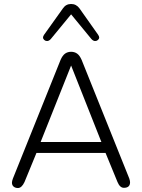

<svg xmlns="http://www.w3.org/2000/svg" viewBox="-20 -936 713 964"><path d="M40 -19Q40 -27 45 -40L284 -635Q294 -658 307 -667Q320 -676 337 -676Q354 -676 367 -667Q380 -658 390 -635L629 -40Q633 -28 633 -21Q633 7 602 7Q582 7 570 -22L510 -168H163L103 -22Q89 8 70 8Q57 8 48.5 1Q40 -6 40 -19ZM184 -223H489L337 -607ZM216 -730Q208 -730 202 -735.5Q196 -741 196 -748Q196 -753 201 -761L296 -894Q311 -916 337 -916Q363 -916 379 -894L473 -761Q478 -753 478 -748Q478 -741 472 -735.5Q466 -730 458 -730Q448 -730 439 -740L337 -864L235 -740Q226 -730 216 -730Z"/></svg>

Font: SN Pro Light
Style: Regular
Weight: 300
Designer: Tobias Whetton
Foundry: Supernotes
Version: Version 1.002